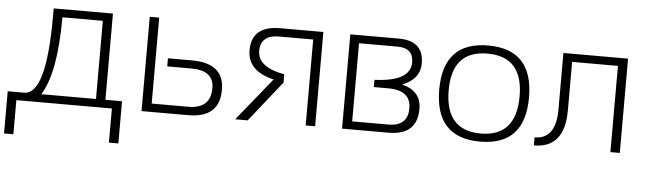

<svg xmlns="http://www.w3.org/2000/svg" viewBox="-46 -687 3497 1040"><g transform="rotate(5 1702.5 -166.5)"><path d="M182.6 -43.9H480V-468.8H260.3Q260.3 -166.5 182.6 -43.9ZM0 185.5V-43.9H89.8Q209 -43.9 209 -468.8V-512.7H531.2V-43.9H621.6V185.5H570.3V0H50.8V185.5Z M782.7 -512.7V-45.4H981.9Q1103 -45.4 1103 -157.2Q1103 -253.4 980 -253.4H849.1V-297.4H979.5Q1155.3 -297.4 1155.3 -152.8Q1155.3 0 985.4 0H731.4V-512.7Z M1624 0V-467.3H1439.5Q1337.9 -467.3 1337.9 -380.4Q1337.9 -292.5 1484.4 -265.6V-221.2L1308.6 0H1240.7L1429.2 -232.9Q1285.6 -266.6 1285.6 -379.4Q1285.6 -512.7 1440.9 -512.7H1675.3V0Z M2069.8 -43.9Q2175.3 -43.9 2175.3 -141.6Q2175.3 -239.3 2051.8 -239.3H1973.6V-278.8Q2168.9 -286.1 2168.9 -390.6Q2168.9 -468.8 2082 -468.8H1873V-43.9ZM1821.8 0V-512.7H2085.4Q2221.2 -512.7 2221.2 -389.2Q2221.2 -304.7 2125.5 -266.1Q2230 -240.2 2230 -143.1Q2230 0 2075.2 0Z M2327.6 -256.3Q2327.6 -517.6 2571.8 -517.6Q2815.9 -517.6 2815.9 -256.3Q2815.9 4.9 2571.8 4.9Q2328.6 4.9 2327.6 -256.3ZM2571.8 -39.1Q2764.6 -39.1 2764.6 -258.3Q2764.6 -473.6 2571.8 -473.6Q2378.9 -473.6 2378.9 -258.3Q2378.9 -39.1 2571.8 -39.1Z M2864.7 -43.9Q2980.5 -43.9 2980.5 -205.1V-512.7H3332V0H3280.8V-468.8H3031.7V-205.1Q3031.7 0 2864.7 0Z"/></g></svg>

Font: Voltera Light
Style: Light
Weight: 300
Designer: Bernd Montag
Version: Version 1.301